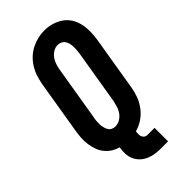

<svg xmlns="http://www.w3.org/2000/svg" viewBox="-277 -818 1054 1054"><g transform="rotate(-45 250.0 -290.5)"><path d="M298 165Q275 165 252.5 161.5Q230 158 210 149Q190 140 174.5 125Q159 110 150 90Q141 70 140 46.5Q139 23 143 0Q120 -6 100.5 -18.5Q81 -31 66.5 -49Q52 -67 44 -89Q36 -111 32.5 -135.5Q29 -160 30.5 -184.5Q32 -209 36 -234L88 -548Q93 -574 101 -599Q109 -624 123.5 -647.5Q138 -671 158 -690Q178 -709 202.5 -721.5Q227 -734 252.5 -740Q278 -746 305 -746Q335 -746 363 -737.5Q391 -729 414 -713Q437 -697 452 -672.5Q467 -648 473 -620Q479 -592 478.5 -561.5Q478 -531 473 -501L421 -187Q416 -156 405 -126.5Q394 -97 374 -70.5Q354 -44 326.5 -25.5Q299 -7 268 1Q267 11 266.5 21Q266 31 269.5 40Q273 49 280.5 54.5Q288 60 298 60H354V165ZM208 -97Q226 -97 243.5 -107Q261 -117 272.5 -133Q284 -149 289.5 -167.5Q295 -186 299 -204L351 -518Q353 -531 354 -544Q355 -557 354.5 -570Q354 -583 351 -595Q348 -607 341.5 -617Q335 -627 323.5 -632.5Q312 -638 299 -638Q281 -638 264 -627.5Q247 -617 236 -601Q225 -585 219.5 -567Q214 -549 211 -531L159 -217Q156 -204 155 -191Q154 -178 154.5 -165.5Q155 -153 158 -141Q161 -129 167 -118.5Q173 -108 184 -102.5Q195 -97 208 -97Z"/></g></svg>

Font: Iosevka Curly Slab XBdObl
Style: Regular
Weight: 800
Italic angle: -9°
Monospace: yes
Designer: Belleve Invis
Foundry: Belleve Invis
Version: Version 11.1.0; ttfautohint (v1.8.3)